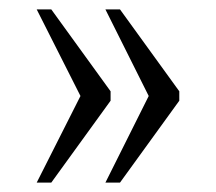

<svg xmlns="http://www.w3.org/2000/svg" viewBox="-20 -474 460 408"><path d="M204 -86H235L361 -260V-280L235 -454H204L296 -270ZM58 -86H89L215 -260V-280L89 -454H58L151 -270Z"/></svg>

Font: Noto Serif Myanmar Condensed Light
Style: Regular
Weight: 300
Width: 3
Designer: Ben Mitchell and the Monotype Design Team
Foundry: Monotype Imaging Inc.
Version: Version 2.106